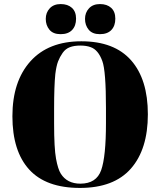

<svg xmlns="http://www.w3.org/2000/svg" viewBox="-20 -914 788 944"><path d="M501 -309V-383Q501 -566 483 -614Q463 -669 426 -682Q405 -690 375 -690Q345 -690 323.5 -682Q302 -674 288 -654Q274 -634 265.5 -612Q257 -590 252 -550Q246 -492 246 -379V-307Q246 -185 255.5 -133.5Q265 -82 279 -60Q310 -11 375 -11Q454 -11 477.5 -77.5Q501 -144 501 -309ZM373 10Q206 10 123.5 -80.5Q41 -171 41 -342.5Q41 -514 129.5 -612.5Q218 -711 380 -711Q542 -711 624.5 -617.5Q707 -524 707 -352Q707 -180 623.5 -85Q540 10 373 10ZM416 -768Q398 -790 398 -821Q398 -852 417.5 -873Q437 -894 471.5 -894Q506 -894 526.5 -875.5Q547 -857 547 -822Q547 -787 527.5 -766.5Q508 -746 471 -746Q434 -746 416 -768ZM223 -768Q205 -790 205 -821Q205 -852 224.5 -873Q244 -894 278.5 -894Q313 -894 333.5 -875.5Q354 -857 354 -822Q354 -787 334.5 -766.5Q315 -746 278 -746Q241 -746 223 -768Z"/></svg>

Font: Abril Fatface
Style: Regular
Weight: 400
Designer: Veronika Burian, Jos Scaglione
Foundry: TypeTogether
Version: Version 1.001